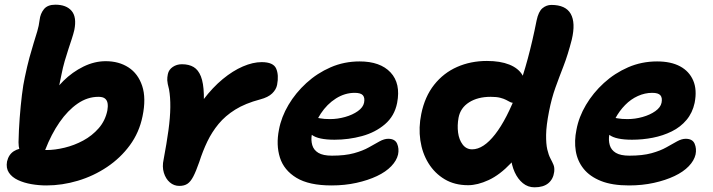

<svg xmlns="http://www.w3.org/2000/svg" viewBox="-20 -781 3043 819"><path d="M178 10Q146 10 114 4.5Q82 -1 56.5 -13Q31 -25 18 -44.5Q5 -64 10 -92Q17 -122 39 -136Q61 -150 94 -150Q111 -150 133 -145.5Q155 -141 178 -141Q214 -141 255.5 -151Q297 -161 335 -181.5Q373 -202 401 -234Q429 -266 438 -310Q441 -327 439 -340Q437 -353 428 -360.5Q419 -368 400 -368Q353 -368 311 -339Q269 -310 234 -259.5Q199 -209 173 -142Q165 -121 151 -109.5Q137 -98 117 -98Q92 -98 75.5 -118Q59 -138 59 -174Q60 -226 64 -278Q68 -330 73.5 -375.5Q79 -421 86 -452Q96 -500 105.5 -535Q115 -570 123.5 -597Q132 -624 139 -647.5Q146 -671 149 -696Q152 -723 167.5 -742Q183 -761 216 -761Q263 -761 285.5 -734.5Q308 -708 297 -653Q293 -636 286.5 -616Q280 -596 272 -572Q264 -548 256 -520.5Q248 -493 242 -462Q234 -422 227 -389.5Q220 -357 217 -314L188 -353Q212 -398 250.5 -436Q289 -474 336 -497Q383 -520 431 -520Q487 -520 528 -493.5Q569 -467 586.5 -414.5Q604 -362 588 -285Q574 -216 534 -161.5Q494 -107 436.5 -68.5Q379 -30 312 -10Q245 10 178 10Z M745 12Q722 12 704.5 -3Q687 -18 679 -44Q671 -70 678 -101Q691 -170 698.5 -225Q706 -280 706.5 -323.5Q707 -367 701 -400Q694 -426 693.5 -438.5Q693 -451 696 -465Q700 -484 717 -495.5Q734 -507 756 -507Q786 -507 806 -495Q826 -483 837 -455Q848 -427 849.5 -379Q851 -331 844 -259L777 -237Q808 -304 847.5 -356Q887 -408 930 -443.5Q973 -479 1016 -497.5Q1059 -516 1096 -516Q1146 -516 1158 -488.5Q1170 -461 1162 -419Q1158 -399 1141 -382.5Q1124 -366 1090 -357Q1026 -340 983.5 -313.5Q941 -287 912.5 -252.5Q884 -218 864.5 -177.5Q845 -137 830 -90Q816 -50 804.5 -28Q793 -6 779.5 3Q766 12 745 12Z M1394 10Q1298 10 1244.5 -22.5Q1191 -55 1174 -109Q1157 -163 1170 -228Q1180 -282 1210.5 -333.5Q1241 -385 1287 -427Q1333 -469 1390.5 -494Q1448 -519 1514 -519Q1602 -519 1646 -472Q1690 -425 1674 -342Q1663 -286 1622 -251Q1581 -216 1524 -200.5Q1467 -185 1407 -185Q1338 -185 1310.5 -205.5Q1283 -226 1287 -250Q1290 -264 1298.5 -271.5Q1307 -279 1322 -279Q1332 -279 1347 -276Q1362 -273 1388 -273Q1420 -273 1452 -282Q1484 -291 1506.5 -307Q1529 -323 1533 -343Q1537 -364 1528 -374.5Q1519 -385 1493 -385Q1451 -385 1413 -361Q1375 -337 1348 -296Q1321 -255 1310 -206Q1306 -183 1312 -162Q1318 -141 1338 -129Q1358 -117 1396 -117Q1452 -117 1490 -127.5Q1528 -138 1553.5 -152.5Q1579 -167 1599 -178Q1619 -189 1636 -189Q1665 -189 1674 -168Q1683 -147 1678 -122Q1672 -96 1649 -72Q1626 -48 1588 -30Q1550 -12 1500.5 -1Q1451 10 1394 10Z M1977 9Q1919 9 1876.5 -16.5Q1834 -42 1807.5 -85Q1781 -128 1773 -182.5Q1765 -237 1777 -295Q1792 -369 1832 -419.5Q1872 -470 1930 -495.5Q1988 -521 2057 -521Q2114 -521 2152.5 -505.5Q2191 -490 2208 -461.5Q2225 -433 2217 -390Q2212 -369 2200 -355.5Q2188 -342 2175 -342Q2163 -342 2155.5 -346Q2148 -350 2138.5 -355Q2129 -360 2113.5 -364Q2098 -368 2073 -368Q2018 -368 1981 -344.5Q1944 -321 1936 -279Q1930 -246 1934 -215.5Q1938 -185 1953.5 -164.5Q1969 -144 1994 -144Q2042 -144 2092 -208Q2142 -272 2188 -394.5Q2234 -517 2269 -694Q2277 -732 2294 -746Q2311 -760 2332 -760Q2393 -760 2414.5 -722Q2436 -684 2419 -612Q2402 -546 2383.5 -498.5Q2365 -451 2349 -406.5Q2333 -362 2322 -306Q2310 -245 2309.5 -206Q2309 -167 2314.5 -143.5Q2320 -120 2328 -105Q2336 -90 2341 -78Q2346 -66 2344 -48Q2340 -17 2319 0.5Q2298 18 2260 18Q2232 18 2210.5 0.5Q2189 -17 2175.5 -46.5Q2162 -76 2158.5 -114.5Q2155 -153 2164 -194L2246 -218Q2207 -135 2159.5 -85Q2112 -35 2064.5 -13Q2017 9 1977 9Z M2663 10Q2591 10 2543.5 -9Q2496 -28 2469.5 -61Q2443 -94 2436 -137Q2429 -180 2439 -228Q2449 -282 2479.5 -333.5Q2510 -385 2556 -427Q2602 -469 2659.5 -494Q2717 -519 2783 -519Q2842 -519 2881 -498Q2920 -477 2937 -437.5Q2954 -398 2943 -342Q2934 -300 2908.5 -269.5Q2883 -239 2845.5 -220.5Q2808 -202 2764.5 -193.5Q2721 -185 2676 -185Q2607 -185 2579.5 -205.5Q2552 -226 2556 -250Q2559 -264 2567.5 -271.5Q2576 -279 2591 -279Q2601 -279 2616 -276Q2631 -273 2657 -273Q2689 -273 2721 -282Q2753 -291 2775.5 -307Q2798 -323 2802 -343Q2806 -364 2797 -374.5Q2788 -385 2762 -385Q2731 -385 2701 -371.5Q2671 -358 2646.5 -333Q2622 -308 2604.5 -275.5Q2587 -243 2579 -206Q2575 -183 2581 -162Q2587 -141 2607 -129Q2627 -117 2665 -117Q2721 -117 2759 -127.5Q2797 -138 2822.5 -152.5Q2848 -167 2868 -178Q2888 -189 2905 -189Q2934 -189 2943 -168Q2952 -147 2947 -122Q2941 -96 2918 -72Q2895 -48 2857 -30Q2819 -12 2769.5 -1Q2720 10 2663 10Z"/></svg>

Font: Shantell Sans Light
Style: Bold Italic
Weight: 700
Italic angle: -11°
Version: Version 1.011;[c5ecc13dd]